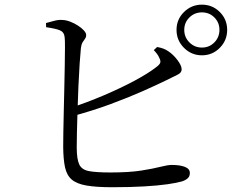

<svg xmlns="http://www.w3.org/2000/svg" viewBox="-20 -794 1040 813"><path d="M727.5 -667.5Q727.5 -711.9 759.1 -743.1Q790.7 -774.3 835.1 -774.3Q879.5 -774.3 910.7 -743.1Q941.9 -711.9 941.9 -667.5Q941.9 -623 910.7 -591.4Q879.5 -559.8 835.1 -559.8Q790.7 -559.8 759.1 -591.4Q727.5 -623 727.5 -667.5ZM760.2 -667.5Q760.2 -636.3 782.1 -614.4Q803.9 -592.6 835.1 -592.6Q866.3 -592.6 887.7 -614.4Q909.2 -636.3 909.2 -667.5Q909.2 -698.6 887.7 -720.1Q866.3 -741.6 835.1 -741.6Q803.9 -741.6 782.1 -720.1Q760.2 -698.6 760.2 -667.5ZM174.7 -696.5Q192.1 -701.1 210.7 -706.1Q229.4 -711 245.7 -709.4Q261.4 -708.6 278.3 -701.9Q295.3 -695.3 310.5 -685.4Q325.8 -675.5 335.4 -664.9Q344.9 -654.3 344.9 -645.6Q344.9 -636.2 340 -630Q335.1 -623.8 330 -615.3Q324.8 -606.8 322.6 -591Q320.2 -568.4 317.3 -525.1Q314.4 -481.9 312.1 -429.6Q309.9 -377.3 308.3 -325.3Q306.7 -273.3 305.7 -231.6Q304.7 -190 304.9 -168.5Q305.1 -119.7 315.7 -97.4Q326.3 -75.1 357 -69.4Q387.7 -63.7 447.4 -63.7Q526.8 -63.7 577.8 -71.7Q628.8 -79.8 659.6 -87.7Q690.3 -95.6 707.4 -95.6Q742 -95.6 762.9 -87.4Q783.9 -79.2 783.9 -61.6Q783.9 -46.9 774.6 -38.8Q765.3 -30.7 750.6 -25.9Q730.3 -19.9 690.3 -14Q650.3 -8.2 591.2 -4.7Q532.2 -1.2 454.4 -1.2Q387.3 -1.2 346.2 -8.4Q305.2 -15.5 283.9 -33.6Q262.6 -51.8 255.3 -85.8Q248 -119.7 247.6 -172.4Q247.4 -194.9 248.2 -234.3Q249 -273.8 250 -321.9Q251 -370.1 252.3 -420.7Q253.5 -471.2 254.2 -516Q254.9 -560.7 255.1 -593.1Q255.3 -625.6 253.7 -637.1Q251.4 -658.4 233.1 -665.9Q214.7 -673.3 175.4 -678.8ZM631.1 -581.7 645.4 -595Q660.1 -592.3 671.3 -588.2Q682.6 -584 692.6 -577.1Q713.4 -563.3 731.3 -539.8Q749.2 -516.3 749.2 -500.3Q749.2 -485.6 731.3 -477.4Q713.3 -469.2 685.1 -454.6Q647.9 -436.4 586.6 -409Q525.3 -381.7 447.5 -352.9Q369.7 -324.2 281.3 -300.6L274.2 -335.6Q348 -359.9 419.5 -390.3Q491 -420.8 549.7 -452.2Q608.4 -483.7 642.8 -510.6Q656.1 -520.8 658.5 -528.4Q661 -536 654.8 -548.3Q651.2 -557.6 644.5 -566.2Q637.9 -574.9 631.1 -581.7Z"/></svg>

Font: Noto Serif HK
Style: Regular
Weight: 200
Designer: Ryoko NISHIZUKA 西塚涼子 (kana & ideographs); Frank Grießhammer (Latin, Greek & Cyrillic); Wenlong ZHANG 张文龙 (bopomofo); San
Foundry: Adobe
Version: Version 2.001;hotconv 1.1.0;makeotfexe 2.6.0